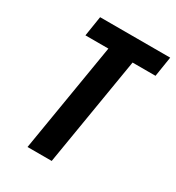

<svg xmlns="http://www.w3.org/2000/svg" viewBox="-177 -842 868 949"><g transform="rotate(30 257.5 -367.5)"><path d="M125 0 228 -621H97L115 -735H515L497 -621H366L263 0Z"/></g></svg>

Font: Iosevka Heavy Oblique
Style: Regular
Weight: 900
Italic angle: -9°
Monospace: yes
Designer: Belleve Invis
Foundry: Belleve Invis
Version: Version 32.5.0; ttfautohint (v1.8.4)